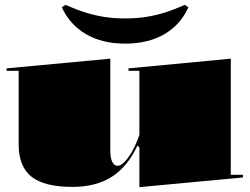

<svg xmlns="http://www.w3.org/2000/svg" viewBox="-20 -757 1032 792"><path d="M279 14Q163 14 110 -28Q57 -70 57 -161V-465H7V-475L435 -515V-136Q435 -104 443.5 -88.5Q452 -73 465 -73Q478 -73 494.5 -90Q511 -107 527 -136Q543 -165 555 -201V-465H510V-475L932 -515V-36H982V-25L555 15V-149L547 -157Q507 -70 441.5 -28Q376 14 279 14ZM496 -577Q402 -577 335 -616Q268 -655 235 -727L250 -737Q293 -718 332.5 -705.5Q372 -693 411.5 -687Q451 -681 496 -681Q542 -681 581.5 -687Q621 -693 660.5 -705.5Q700 -718 742 -737L757 -727Q725 -655 658 -616Q591 -577 496 -577Z"/></svg>

Font: Kalnia SemiExpanded
Style: Bold
Weight: 700
Width: 6
Designer: Frida Medrano
Foundry: Frida Medrano
Version: Version 1.105